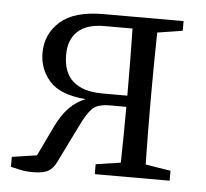

<svg xmlns="http://www.w3.org/2000/svg" viewBox="-43 -560 660 616"><g transform="rotate(5 286.5 -251.5)"><path d="M285 -260H365V-286Q365 -369 363 -476H273Q215 -476 186.5 -449Q158 -422 158 -374Q158 -316 190.5 -288Q223 -260 285 -260ZM524 -483 443 -470Q441 -366 441 -286V-228Q441 -150 443 -45L524 -32V0H283V-32L363 -44Q365 -142 365 -224H312Q272 -224 255 -206.5Q238 -189 218 -147L160 -29Q150 -8 134 1.5Q118 11 84 11Q62 11 43.5 7Q25 3 13 0V-32L93 -44L139 -140Q175 -216 233 -237Q150 -244 116 -282.5Q82 -321 82 -373Q82 -434 127 -474Q172 -514 266 -514H524Z"/></g></svg>

Font: Han-Nom Khai
Style: Regular
Weight: 400
Version: Version 1.200;June 22, 2023;FontCreator 14.0.0.2814 64-bit